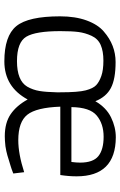

<svg xmlns="http://www.w3.org/2000/svg" viewBox="145 -686 552 882"><g transform="rotate(90 421.0 -245.0)"><path d="M790 -321Q790 -285 784 -246H470Q474 -136 507 -94.5Q540 -53 624 -53Q687 -53 771 -80L777 -30Q754 -21 741.5 -17.5Q729 -14 715 -9.5Q701 -5 694 -3Q687 -1 674 2Q661 5 652 6Q625 9 606 9Q544 9 504.5 -18Q465 -45 437 -96Q379 11 262 11Q145 11 100 -44Q55 -99 55 -245Q55 -315 74 -367Q93 -419 125 -446Q187 -500 265 -500Q343 -500 384 -478.5Q425 -457 445 -407Q474 -457 519 -479Q564 -501 611 -501Q790 -500 790 -321ZM123 -246Q123 -133 148.5 -90Q174 -47 261 -47Q350 -47 378 -94Q393 -120 398 -150.5Q403 -181 404 -229V-246Q404 -329 395 -363Q386 -397 371 -411Q356 -425 329 -434.5Q302 -444 258.5 -444Q215 -444 186.5 -431.5Q158 -419 144.5 -389.5Q131 -360 127 -329.5Q123 -299 123 -246ZM727 -337Q727 -397 697 -421Q667 -445 608 -445Q549 -445 511 -413.5Q473 -382 472 -297H724Q727 -320 727 -337Z"/></g></svg>

Font: Gafata
Style: Regular
Weight: 400
Designer: Lautaro Hourcade
Foundry: Lautaro Hourcade
Version: Version 4.002; ttfautohint (v0.94.20-1c74) -l 7 -r 28 -G 0 -